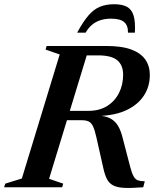

<svg xmlns="http://www.w3.org/2000/svg" viewBox="-52 -908 754 931"><path d="M377.5 -370.5Q430 -370.5 467.5 -394Q505 -417.5 525 -457.2Q545 -497 545 -546Q545 -591.5 517 -615.5Q489 -639.5 423 -639.5H262L295.5 -685H463.5Q538.5 -685 584.8 -667.8Q631 -650.5 652.8 -619Q674.5 -587.5 674.5 -544.5Q674.5 -488.5 645.8 -444.5Q617 -400.5 561.8 -374.2Q506.5 -348 425 -345.5V-347.5Q462.5 -345.5 485.2 -332.5Q508 -319.5 521.8 -295.2Q535.5 -271 544 -234.5L578.5 -102Q587 -68.5 595.8 -53Q604.5 -37.5 617.5 -33.2Q630.5 -29 650 -29L642.5 0Q586.5 4.5 551.8 3Q517 1.5 497.2 -8.8Q477.5 -19 467 -39Q456.5 -59 449.5 -90.5L415.5 -241.5Q407.5 -278 398.8 -295.8Q390 -313.5 377.5 -319.2Q365 -325 345 -325H181.5L178 -370.5ZM186 -41 254.5 -17.5 249.5 0H-32L-26.5 -17.5L54 -42.5L237.5 -644L169 -667.5L174 -685H382.5ZM486.5 -817.5Q458.5 -817.5 435.5 -810.2Q412.5 -803 394.5 -788Q376.5 -773 363 -749.5H322Q351 -803 376.8 -833Q402.5 -863 432.5 -875.2Q462.5 -887.5 501.5 -887.5Q541 -887.5 564 -874.8Q587 -862 596 -831.8Q605 -801.5 602 -749.5H568.5Q569.5 -784 550.2 -800.8Q531 -817.5 486.5 -817.5Z"/></svg>

Font: Newsreader 36pt SemiBold
Style: Italic
Weight: 600
Italic angle: -17°
Designer: Hugues Gentile
Foundry: Production Type
Version: Version 1.003